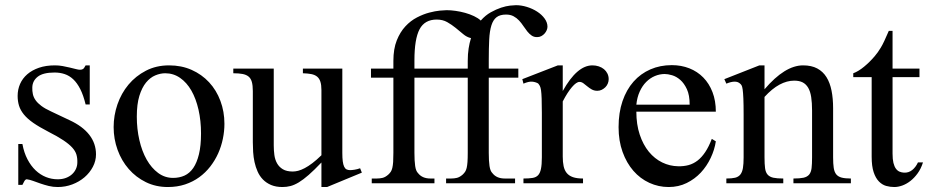

<svg xmlns="http://www.w3.org/2000/svg" viewBox="-20 -715 3621 749"><path d="M354.5 -112.8Q354.5 -87.4 342.3 -64.2Q330.1 -41 309.6 -23.4Q289.1 -5.9 262 4.4Q234.9 14.6 205.1 14.6Q187 14.6 170.2 10.5Q153.3 6.3 137.9 1Q122.6 -4.4 109.1 -9.3Q95.7 -14.2 84.5 -15.6Q79.1 -15.6 74.7 -7.8Q70.3 0 67.4 6.3H51.3V-153.3H67.4Q73.7 -119.1 87.2 -93.5Q100.6 -67.9 118.9 -50.5Q137.2 -33.2 159.2 -24.4Q181.2 -15.6 205.1 -15.6Q223.1 -15.6 237.3 -21Q251.5 -26.4 261.2 -35.4Q271 -44.4 276.4 -56.4Q281.7 -68.4 281.7 -81.5Q282.2 -98.1 278.1 -112.1Q273.9 -126 261.7 -139.4Q249.5 -152.8 227.3 -167.7Q205.1 -182.6 168.5 -201.2Q132.8 -219.7 109.6 -235.8Q86.4 -252 73 -268.6Q59.6 -285.2 54.2 -302.7Q48.8 -320.3 48.8 -340.8Q48.8 -365.7 58.3 -387.5Q67.9 -409.2 86.4 -425.3Q105 -441.4 132.1 -450.7Q159.2 -460 194.3 -460Q209.5 -460 224.4 -457.3Q239.3 -454.6 252.4 -451.4Q265.6 -448.2 275.9 -445.6Q286.1 -442.9 292 -442.9Q298.8 -442.9 303.5 -445.6Q308.1 -448.2 314 -460H330.1V-307.6H314Q305.2 -343.8 293 -367.7Q280.8 -391.6 265.6 -405.8Q250.5 -419.9 232.2 -426Q213.9 -432.1 192.9 -432.1Q147.9 -432.1 127.2 -415.8Q106.4 -399.4 106 -373.5Q105.5 -360.4 108.2 -347.9Q110.8 -335.4 118.9 -324Q127 -312.5 141.4 -301.8Q155.8 -291 179.2 -280.3L251.5 -246.1Q302.2 -222.7 328.4 -189Q354.5 -155.3 354.5 -112.8Z M855.5 -231.9Q855.5 -203.1 849.4 -173.6Q843.3 -144 831.1 -116.7Q818.8 -89.4 800.3 -65.4Q781.7 -41.5 757.3 -23.7Q732.9 -5.9 702.1 4.4Q671.4 14.6 634.8 14.6Q587.9 14.6 549.1 -4.4Q510.3 -23.4 482.2 -55.7Q454.1 -87.9 438.7 -130.4Q423.3 -172.9 423.3 -219.2Q423.3 -264.6 438.2 -307.9Q453.1 -351.1 481.2 -384.8Q509.3 -418.5 549.3 -439.2Q589.4 -460 639.6 -460Q688 -460 727.5 -442.4Q767.1 -424.8 795.7 -394Q824.2 -363.3 839.8 -321.5Q855.5 -279.8 855.5 -231.9ZM764.2 -194.3Q764.2 -244.1 754.4 -287.1Q744.6 -330.1 726.6 -361.6Q708.5 -393.1 682.6 -411.1Q656.7 -429.2 624.5 -429.2Q605.5 -429.2 585.7 -420.9Q565.9 -412.6 549.8 -393.1Q533.7 -373.5 523.7 -341.1Q513.7 -308.6 513.7 -259.8Q513.7 -211.9 523.7 -168.5Q533.7 -125 552.2 -92.3Q570.8 -59.6 596.9 -40.3Q623 -21 655.3 -21Q679.7 -21 699.7 -30Q719.7 -39.1 733.9 -59.6Q748 -80.1 756.1 -113.3Q764.2 -146.5 764.2 -194.3Z M1255.9 14.6H1233.9V-81.1Q1205.6 -51.3 1184.3 -32.7Q1163.1 -14.2 1145.8 -3.7Q1128.4 6.8 1113.3 10.7Q1098.1 14.6 1082 14.6Q1056.2 14.6 1037.4 6.6Q1018.6 -1.5 1005.6 -14.9Q992.7 -28.3 984.9 -45.9Q977.1 -63.5 972.9 -82.8Q968.8 -102.1 967.5 -122.1Q966.3 -142.1 966.3 -159.7V-359.9Q966.3 -381.8 962.4 -395.5Q958.5 -409.2 949.5 -416.5Q940.4 -423.8 925.8 -426.5Q911.1 -429.2 890.1 -429.2V-447.3H1047.9V-147.9Q1047.9 -128.9 1050.3 -110.6Q1052.7 -92.3 1060.8 -77.9Q1068.8 -63.5 1083.5 -54.7Q1098.1 -45.9 1122.1 -45.9Q1131.8 -45.9 1143.3 -48.8Q1154.8 -51.8 1168.7 -59.1Q1182.6 -66.4 1198.7 -78.6Q1214.8 -90.8 1233.9 -109.4V-363.8Q1233.9 -384.3 1229.7 -396.7Q1225.6 -409.2 1216.8 -416.3Q1208 -423.3 1194.3 -426Q1180.7 -428.7 1161.6 -429.2V-447.3H1315.4V-118.7Q1315.4 -98.6 1317.1 -85.7Q1318.8 -72.8 1322.5 -64.9Q1326.2 -57.1 1332 -54.2Q1337.9 -51.3 1345.7 -51.3Q1352.5 -51.3 1363.3 -53Q1374 -54.7 1384.8 -58.6L1391.6 -41.5Z M1596.7 -447.3H1804.7V-477.5Q1804.7 -503.9 1808.1 -525.9Q1811.5 -547.9 1817.4 -566.4Q1801.3 -569.8 1787.1 -581.8Q1772.9 -593.8 1757.6 -606.2Q1742.2 -618.7 1724.6 -628.7Q1707 -638.7 1683.6 -638.7Q1636.7 -638.7 1616.7 -600.8Q1596.7 -563 1596.7 -479.5ZM2115.7 -610.8Q2115.7 -604.5 2112.8 -597.4Q2109.9 -590.3 2104.5 -584.2Q2099.1 -578.1 2091.8 -574.2Q2084.5 -570.3 2076.2 -570.3Q2063.5 -569.8 2054.2 -576.2Q2044.9 -582.5 2037.1 -592.3Q2029.3 -602.1 2021.7 -613.5Q2014.2 -625 2004.9 -635Q1995.6 -645 1983.4 -651.6Q1971.2 -658.2 1954.1 -658.2Q1930.7 -658.2 1917.2 -647.9Q1903.8 -637.7 1897 -616Q1890.1 -594.2 1888.4 -560.5Q1886.7 -526.9 1886.7 -479.5V-447.3H2002V-412.1H1886.7V-118.7Q1886.7 -87.4 1889.6 -67.4Q1892.6 -47.4 1900.9 -39.6Q1917 -18.6 1949.2 -18.6H1989.3V0H1720.2V-18.6H1740.2Q1752 -18.6 1762.7 -21.2Q1773.4 -23.9 1784.7 -33.7Q1790.5 -39.1 1794.4 -44.9Q1798.3 -50.8 1800.5 -60.1Q1802.7 -69.3 1803.7 -83.3Q1804.7 -97.2 1804.7 -118.7V-412.1H1596.7V-118.7Q1596.7 -87.4 1599.6 -67.4Q1602.5 -47.4 1610.8 -39.6Q1627 -18.6 1659.2 -18.6H1674.8V0H1430.2V-18.6H1450.2Q1461.9 -18.6 1472.7 -21.2Q1483.4 -23.9 1494.6 -33.7Q1500.5 -39.1 1504.4 -44.9Q1508.3 -50.8 1510.5 -60.1Q1512.7 -69.3 1513.7 -83.3Q1514.6 -97.2 1514.6 -118.7V-412.1H1427.2V-447.3H1514.6V-477.5Q1514.6 -524.4 1527.8 -557.4Q1541 -590.3 1561.5 -612.3Q1582 -634.3 1606.7 -647Q1631.3 -659.7 1654.5 -665.8Q1677.7 -671.9 1696 -673.6Q1714.4 -675.3 1722.2 -675.3Q1738.3 -675.3 1757.3 -672.6Q1776.4 -669.9 1794.7 -664.8Q1813 -659.7 1829.1 -652.1Q1845.2 -644.5 1855.5 -634.8Q1873.5 -655.3 1894.5 -667Q1915.5 -678.7 1934.8 -685.1Q1954.1 -691.4 1969.7 -693.1Q1985.4 -694.8 1992.7 -694.8Q2013.7 -694.8 2035.6 -688Q2057.6 -681.2 2075.4 -669.7Q2093.3 -658.2 2104.5 -642.8Q2115.7 -627.4 2115.7 -610.8Z M2354.5 -406.2Q2354.5 -397.5 2351.1 -389.2Q2347.7 -380.9 2341.6 -374.8Q2335.4 -368.7 2327.4 -364.7Q2319.3 -360.8 2310.1 -360.8Q2297.9 -360.8 2288.3 -366.2Q2278.8 -371.6 2271 -378.2Q2263.2 -384.8 2255.9 -390.1Q2248.5 -395.5 2240.7 -395.5Q2228.5 -395.5 2211.2 -375.2Q2193.8 -355 2175.3 -319.3V-104Q2175.3 -83 2178.7 -66.9Q2182.1 -50.8 2190.9 -40Q2199.7 -29.3 2215.1 -23.9Q2230.5 -18.6 2254.4 -18.6V0H2022V-18.6Q2043 -18.6 2056.9 -20.8Q2070.8 -22.9 2078.9 -31.2Q2086.9 -39.6 2090.3 -56.2Q2093.8 -72.8 2093.8 -101.1V-274.4Q2093.8 -309.6 2093 -330.3Q2092.3 -351.1 2090.6 -362.8Q2088.9 -374.5 2085.9 -379.9Q2083 -385.3 2079.1 -389.6Q2068.4 -395.5 2055.4 -396.5Q2042.5 -397.5 2022 -388.7L2017.6 -406.2L2156.2 -460H2175.3V-359.9Q2231 -460 2291 -460Q2304.2 -460 2315.9 -456.1Q2327.6 -452.1 2336.2 -445.1Q2344.7 -438 2349.6 -428Q2354.5 -418 2354.5 -406.2Z M2772.5 -163.6Q2767.6 -130.9 2752.4 -98.9Q2737.3 -66.9 2713.9 -41.7Q2690.4 -16.6 2658.7 -1Q2627 14.6 2588.4 14.6Q2548.8 14.6 2513.2 -1.7Q2477.5 -18.1 2450.9 -48.6Q2424.3 -79.1 2408.7 -122.3Q2393.1 -165.5 2393.1 -218.8Q2393.1 -275.4 2408.4 -320.3Q2423.8 -365.2 2451.4 -396.5Q2479 -427.7 2517.1 -444.3Q2555.2 -460.9 2600.6 -460.9Q2637.7 -460.9 2669.2 -448.5Q2700.7 -436 2723.6 -412.6Q2746.6 -389.2 2759.5 -355.5Q2772.5 -321.8 2772.5 -279.3H2462.4Q2462.4 -229.5 2475.6 -189.9Q2488.8 -150.4 2511.2 -123Q2533.7 -95.7 2563.2 -81.3Q2592.8 -66.9 2625.5 -66.4Q2647.5 -65.9 2666.3 -71Q2685.1 -76.2 2701.2 -88.6Q2717.3 -101.1 2731.2 -121.8Q2745.1 -142.6 2756.8 -173.3ZM2670.4 -306.6Q2670.4 -343.8 2659.7 -366.9Q2648.9 -390.1 2633.8 -403.3Q2618.7 -416.5 2602.1 -421.4Q2585.4 -426.3 2573.2 -426.3Q2553.7 -426.3 2534.9 -418.5Q2516.1 -410.6 2501 -395.5Q2485.8 -380.4 2475.6 -357.9Q2465.3 -335.4 2462.4 -306.6Z M3075.2 0V-18.6Q3100.1 -18.6 3114.5 -21.7Q3128.9 -24.9 3136.5 -33.9Q3144 -43 3146 -59.1Q3147.9 -75.2 3147.9 -101.1V-283.7Q3147.9 -314 3144.5 -336.2Q3141.1 -358.4 3132.8 -372.6Q3124.5 -386.7 3111.3 -393.6Q3098.1 -400.4 3078.1 -400.4Q3049.8 -400.4 3020.8 -384.8Q2991.7 -369.1 2962.4 -336.9V-101.1Q2962.4 -74.7 2964.6 -58.6Q2966.8 -42.5 2974.6 -33.7Q2982.4 -24.9 2996.8 -21.7Q3011.2 -18.6 3035.6 -18.6V0H2813.5V-18.6Q2834.5 -18.6 2847.7 -21.7Q2860.8 -24.9 2868.2 -34.2Q2875.5 -43.5 2878.2 -59.6Q2880.9 -75.7 2880.9 -101.1V-267.6Q2880.9 -307.6 2879.9 -330.6Q2878.9 -353.5 2877.2 -365.7Q2875.5 -377.9 2872.8 -382.3Q2870.1 -386.7 2866.2 -389.6Q2850.1 -403.8 2813.5 -388.7L2805.7 -406.2L2942.4 -460H2962.4V-366.7Q3042 -460 3112.8 -460Q3145.5 -460 3168 -448Q3190.4 -436 3204.1 -414.1Q3217.8 -392.1 3223.9 -361.3Q3230 -330.6 3230 -293V-101.1Q3230 -76.2 3232.4 -60.1Q3234.9 -43.9 3242.2 -34.9Q3249.5 -25.9 3263.2 -22.2Q3276.9 -18.6 3299.3 -18.6V0Z M3580.6 -81.5Q3572.8 -56.6 3559.6 -38.6Q3546.4 -20.5 3531.2 -8.8Q3516.1 2.9 3499.8 8.8Q3483.4 14.6 3468.8 14.6Q3452.6 14.6 3437 10.3Q3421.4 5.9 3408.7 -7.1Q3396 -20 3388.2 -43.2Q3380.4 -66.4 3380.4 -104V-414.1H3308.6V-429.2Q3328.6 -436.5 3350.8 -454.8Q3373 -473.1 3392.1 -495.6Q3398.9 -503.9 3404.3 -511.2Q3409.7 -518.6 3416 -529.1Q3422.4 -539.6 3429.7 -555.2Q3437 -570.8 3447.3 -594.7H3461.9V-447.3H3566.9V-414.1H3461.9V-115.7Q3461.9 -93.8 3465.3 -79.6Q3468.8 -65.4 3474.9 -57.1Q3481 -48.8 3489 -45.4Q3497.1 -42 3506.3 -41.5Q3524.4 -40.5 3538.3 -51.5Q3552.2 -62.5 3561 -81.5Z"/></svg>

Font: Doulos SIL Afr
Style: Regular
Weight: 400
Designer: Walt Agee, Victor Gaultney, Peter Martin, Debbi Hosken, Becca Hirsbrunner
Foundry: SIL International
Version: Version 5.000